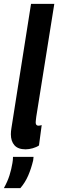

<svg xmlns="http://www.w3.org/2000/svg" viewBox="-59 -760 300 990"><path d="M101 -740H221L128 -158Q127 -148 126 -141Q125 -134 125 -129Q125 -112 139 -112Q147 -112 156 -115L142 -10Q129 -1 109.5 4.5Q90 10 73 10Q34 10 15.5 -11Q-3 -32 -3 -68Q-3 -82 0 -100ZM8 49H114Q114 56 112 67Q102 109 86.5 145Q71 181 46 210H-39Q-20 176 -10 144Q0 112 5 81Q8 65 8 49Z"/></svg>

Font: Georama ExtraCondensed
Style: Bold Italic
Weight: 700
Width: 2
Italic angle: -9°
Designer: Jean-Baptiste Levee
Foundry: Production Type
Version: Version 1.000